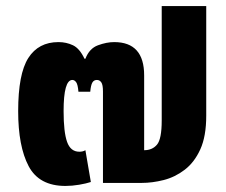

<svg xmlns="http://www.w3.org/2000/svg" viewBox="-20 -604 746 634"><path d="M196 10Q109 10 74.5 -55.5Q40 -121 40 -237Q40 -360 73.5 -412.5Q107 -465 173 -465Q199 -465 221 -454.5Q243 -444 259 -410H262Q275 -444 303.5 -454.5Q332 -465 357 -465Q456 -465 456 -355V-108Q483 -108 498.5 -126.5Q514 -145 514 -206V-584H661V-222Q661 -154 641.5 -111Q622 -68 590 -43.5Q558 -19 520.5 -9.5Q483 0 448 0H320V-302Q320 -324 314.5 -332Q309 -340 300 -340Q290 -340 285 -331.5Q280 -323 278 -301H239Q237 -325 231.5 -332.5Q226 -340 219 -340Q190 -340 190 -237Q190 -168 201.5 -135.5Q213 -103 242 -103Q247 -103 252 -104Q257 -105 262 -108L280 -3Q265 2 241.5 6Q218 10 196 10Z"/></svg>

Font: Noto Sans Thai UI SemCond ExtBd
Style: Regular
Weight: 800
Width: 4
Designer: Monotype Design Team
Foundry: Monotype Imaging Inc.
Version: Version 2.000